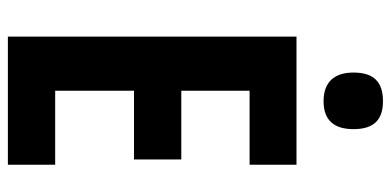

<svg xmlns="http://www.w3.org/2000/svg" viewBox="-266 -702 968 475"><g transform="rotate(90 217.5 -464.0)"><path d="M230 -928C181 -928 159 -904 159 -855C159 -806 184 -781 230 -781C276 -781 299 -806 299 -855C299 -903 278 -928 230 -928ZM387 0V-117H204V-312H374V-429H204V-598H387V-714H70V0Z"/></g></svg>

Font: Noto Sans Tamil ExtraCondensed
Style: Bold
Weight: 700
Width: 2
Designer: Jelle Bosma - Monotype Design Team
Foundry: Monotype Imaging Inc.
Version: Version 2.004